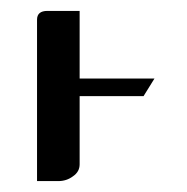

<svg xmlns="http://www.w3.org/2000/svg" viewBox="-20 -332 342 352"><path d="M47.9 0V-295.9Q47.9 -312 66.9 -312H126V-188H263.2L243.2 -155.8H126V-30.8Q126 -17.1 113.8 -8.8Q102.1 0 86.9 0Z"/></svg>

Font: Hhenum
Style: Regular
Weight: 400
Designer: T. Christopher White
Version: Version 1.0